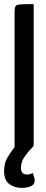

<svg xmlns="http://www.w3.org/2000/svg" viewBox="-32 -720 223 935"><path d="M75 195Q39 195 13.5 176.5Q-12 158 -12 113Q-12 75 4 47.5Q20 20 39 -3V-659Q39 -680 43 -688.5Q47 -697 66.5 -698.5Q86 -700 132 -700V-18Q132 -11 129.5 -7Q127 -3 120 4Q105 18 87.5 43.5Q70 69 70 98Q70 130 101 130Q108 130 114.5 128Q121 126 127 122Q131 131 134 142Q137 153 137 159Q137 178 119 186.5Q101 195 75 195Z"/></svg>

Font: Yanone Kaffeesatz Medium
Style: Regular
Weight: 500
Designer: Yanone (Cyrillic: Daniel Pouzeot, Huerta Tipografica, and Cyreal)
Foundry: Yanone
Version: Version 2.003